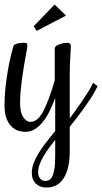

<svg xmlns="http://www.w3.org/2000/svg" viewBox="-30 -592 458 862"><path d="M30.8 -386.2Q32.7 -391.1 40 -394Q47.4 -397 55.7 -398.2Q64 -399.4 71.3 -399.7Q78.6 -399.9 81.1 -399.9Q88.4 -399.9 90.6 -396.2Q92.8 -392.6 92.8 -384.8Q92.8 -380.9 90.3 -367.4Q87.9 -354 84.2 -334Q80.6 -314 76.4 -288.6Q72.3 -263.2 68.6 -236.3Q64.9 -209.5 62.5 -181.9Q60.1 -154.3 60.1 -129.9Q60.1 -87.4 74.2 -66.2Q88.4 -44.9 106.9 -44.9Q139.2 -44.9 164.1 -92.3Q189 -139.6 215.8 -231V-373Q215.8 -381.3 223.4 -386.5Q231 -391.6 240.7 -394.5Q250.5 -397.5 259.8 -398.7Q269 -399.9 272.9 -399.9Q288.1 -399.9 288.1 -384.8Q288.1 -379.4 287.4 -366.9Q286.6 -354.5 285.6 -337.6Q284.7 -320.8 283.9 -300.5Q283.2 -280.3 283.2 -259.8V-61Q292 -72.3 305.4 -90.8Q318.8 -109.4 333.3 -130.4Q347.7 -151.4 361.1 -172.4Q374.5 -193.4 382.8 -210L388.2 -220.2L408.2 -205.1L402.8 -194.8Q392.6 -174.3 378.4 -152.3Q364.3 -130.4 348.4 -108.2Q332.5 -85.9 315.7 -64.2Q298.8 -42.5 283.2 -22.9V85Q283.2 129.9 275.1 161.4Q267.1 192.9 252.9 212.6Q238.8 232.4 219.7 241.2Q200.7 250 178.2 250Q164.1 250 152.1 245.6Q140.1 241.2 131.3 232.7Q122.6 224.1 117.7 212.2Q112.8 200.2 112.8 185.1Q112.8 163.1 120.8 141.1Q128.9 119.1 143.3 95.7Q157.7 72.3 176.8 47.6Q195.8 22.9 217.8 -3.9V-151.9Q205.6 -118.7 191.4 -90.6Q177.2 -62.5 160.6 -42.5Q144 -22.5 125 -11.2Q106 0 84 0Q68.4 0 52 -5.1Q35.6 -10.3 21.7 -23.9Q7.8 -37.6 -1 -60.8Q-9.8 -84 -9.8 -120.1Q-9.8 -161.1 -4.9 -203.6Q0 -246.1 6.6 -282.7Q13.2 -319.3 20 -346.9Q26.9 -374.5 30.8 -386.2ZM172.9 220.2Q180.7 220.2 188.7 217Q196.8 213.9 203.1 202.6Q209.5 191.4 213.6 169.4Q217.8 147.5 217.8 109.9V36.1Q201.2 56.6 187.3 75.9Q173.3 95.2 163.1 113.5Q152.8 131.8 147 148.9Q141.1 166 141.1 182.1Q141.1 197.3 149.4 208.7Q157.7 220.2 172.9 220.2ZM121.1 -474.1 215.3 -571.8 266.1 -522 134.3 -453.1Z"/></svg>

Font: Rochester
Style: Regular
Weight: 400
Version: Version 1.006